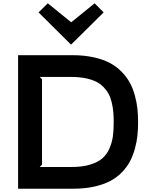

<svg xmlns="http://www.w3.org/2000/svg" viewBox="-20 -1145 913 1165"><path d="M669.9 -404.8Q669.9 -439.9 667.2 -468Q664.6 -496.1 657.5 -525.1Q650.4 -554.2 638.4 -576.2Q626.5 -598.1 606.7 -618.2Q586.9 -638.2 560.1 -650.9Q533.2 -663.6 495.6 -670.9Q458 -678.2 411.1 -678.2H221.2L234.9 -664.1V-146L221.2 -131.8H416Q480 -131.8 526.4 -146Q572.8 -160.2 600.1 -183.3Q627.4 -206.5 643.6 -243.2Q659.7 -279.8 664.8 -317.1Q669.9 -354.5 669.9 -404.8ZM817.9 -404.8Q817.9 -361.3 814 -323.2Q810.1 -285.2 798.6 -243.2Q787.1 -201.2 769 -166.7Q751 -132.3 720.7 -100.6Q690.4 -68.8 650.1 -47.4Q609.9 -25.9 552.7 -12.9Q495.6 0 425.8 0H89.8V-810.1H420.9Q491.2 -810.1 549.1 -797.1Q606.9 -784.2 647.5 -762.5Q688 -740.7 718.8 -708.7Q749.5 -676.8 768.1 -642.6Q786.6 -608.4 798.1 -566.4Q809.6 -524.4 813.7 -486.1Q817.9 -447.8 817.9 -404.8ZM554.2 -1125 608.9 -1069.8 412.1 -875H410.2L213.9 -1069.8L270 -1125L412.1 -1009.8Z"/></svg>

Font: Sinkin Sans 600 SemiBold
Style: Regular
Weight: 600
Designer: Keith Bates
Foundry: K-Type
Version: Sinkin Sans (version 1.0)  by Keith Bates   •   © 2014   www